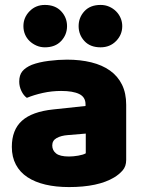

<svg xmlns="http://www.w3.org/2000/svg" viewBox="-20 -743 584 779"><path d="M260 -108Q277 -108 297.5 -111.5Q318 -115 328 -121V-201L256 -195Q228 -193 210 -183Q192 -173 192 -153Q192 -133 207.5 -120.5Q223 -108 260 -108ZM252 -501Q306 -501 350.5 -490Q395 -479 426.5 -456.5Q458 -434 475 -399.5Q492 -365 492 -318V-94Q492 -68 477.5 -51.5Q463 -35 443 -23Q378 16 260 16Q207 16 164.5 6Q122 -4 91.5 -24Q61 -44 44.5 -75Q28 -106 28 -147Q28 -216 69 -253Q110 -290 196 -299L327 -313V-320Q327 -349 301.5 -361.5Q276 -374 228 -374Q190 -374 154 -366Q118 -358 89 -346Q76 -355 67 -373.5Q58 -392 58 -412Q58 -438 70.5 -453.5Q83 -469 109 -480Q138 -491 177.5 -496Q217 -501 252 -501ZM75 -637Q75 -672 100 -697.5Q125 -723 162 -723Q204 -723 228 -697.5Q252 -672 252 -637Q252 -602 228 -576.5Q204 -551 162 -551Q144 -551 128 -558Q112 -565 100 -576.5Q88 -588 81.5 -603.5Q75 -619 75 -637ZM299 -637Q299 -672 322.5 -697.5Q346 -723 388 -723Q407 -723 423 -716Q439 -709 451 -697Q463 -685 469.5 -669.5Q476 -654 476 -637Q476 -602 451 -576.5Q426 -551 388 -551Q346 -551 322.5 -576.5Q299 -602 299 -637Z"/></svg>

Font: Baloo Bhaijaan
Style: Regular
Weight: 400
Designer: Devika Bhansali and Ek Type
Foundry: Ek Type
Version: Version 1.443;PS 1.000;hotconv 16.6.51;makeotf.lib2.5.65220;